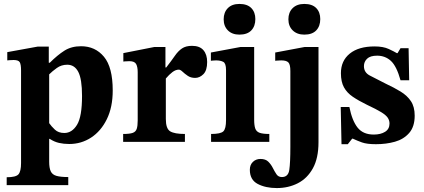

<svg xmlns="http://www.w3.org/2000/svg" viewBox="-20 -721 2156 976"><path d="M327 220H14V180Q61 180 74 165Q87 150 87 108V-363Q87 -393 80.5 -404.5Q74 -416 49 -416Q39 -416 28 -415Q17 -414 17 -414V-456L171 -484H228V-402H233Q272 -441 307.5 -463.5Q343 -486 392 -486Q464 -486 508.5 -432.5Q553 -379 553 -261Q553 -176 523 -115Q493 -54 443 -21.5Q393 11 332 11Q304 11 280 5.5Q256 0 233 -15H230V101Q230 133 238 150Q246 167 267 173Q288 179 327 179ZM307 -45Q346 -45 371.5 -86.5Q397 -128 397 -233Q397 -319 378 -355.5Q359 -392 322 -392Q292 -392 269 -375.5Q246 -359 230 -343V-95Q241 -79 259 -62Q277 -45 307 -45Z M920 0H606V-40Q639 -40 654.5 -45.5Q670 -51 675 -66Q680 -81 680 -109V-354Q680 -381 672 -395.5Q664 -410 638 -410Q623 -410 615 -409Q607 -408 607 -408V-451L764 -482H821V-378H825Q852 -413 869 -437.5Q886 -462 905.5 -475Q925 -488 956 -488Q995 -488 1014 -466Q1033 -444 1033 -406Q1033 -363 1014 -344Q995 -325 972 -325Q950 -325 934.5 -335.5Q919 -346 908 -356.5Q897 -367 889 -367Q873 -367 856.5 -354.5Q840 -342 823 -322V-116Q823 -67 845 -53.5Q867 -40 920 -40Z M1349 0H1053V-40Q1102 -40 1115.5 -53.5Q1129 -67 1129 -110V-365Q1129 -399 1115 -406.5Q1101 -414 1078 -414Q1068 -414 1060 -413Q1052 -412 1052 -412V-454L1202 -482H1272V-113Q1272 -84 1277.5 -68Q1283 -52 1299.5 -46Q1316 -40 1349 -40ZM1197 -545Q1160 -545 1138.5 -566.5Q1117 -588 1117 -623Q1117 -658 1138 -679.5Q1159 -701 1197 -701Q1237 -701 1257.5 -680Q1278 -659 1278 -624Q1278 -588 1257.5 -566.5Q1237 -545 1197 -545Z M1387 235Q1330 235 1290 214Q1250 193 1250 142Q1250 117 1265.5 102Q1281 87 1304 87Q1330 87 1344 101Q1358 115 1367 133Q1376 151 1385.5 165Q1395 179 1413 179Q1445 179 1450.5 143Q1456 107 1456 25V-360Q1456 -393 1446 -403.5Q1436 -414 1410 -414Q1398 -414 1388.5 -413Q1379 -412 1379 -412V-454L1528 -482H1599V2Q1599 83 1570.5 134.5Q1542 186 1494 210.5Q1446 235 1387 235ZM1527 -545Q1490 -545 1468 -566.5Q1446 -588 1446 -623Q1446 -658 1467.5 -679.5Q1489 -701 1527 -701Q1567 -701 1587.5 -680Q1608 -659 1608 -624Q1608 -588 1587.5 -566.5Q1567 -545 1527 -545Z M1716 12 1712 -177H1756Q1770 -107 1798 -72Q1826 -37 1880 -37Q1915 -37 1937.5 -51Q1960 -65 1960 -93Q1960 -109 1951 -122.5Q1942 -136 1917.5 -151Q1893 -166 1846 -188Q1803 -209 1773.5 -229Q1744 -249 1728.5 -277Q1713 -305 1713 -349Q1713 -412 1758 -448.5Q1803 -485 1884 -485Q1928 -485 1956 -472Q1984 -459 1997 -451H2001L2016 -476H2057L2060 -313H2016Q1996 -385 1967 -411.5Q1938 -438 1897 -438Q1862 -438 1846 -422.5Q1830 -407 1830 -385Q1830 -353 1859 -337.5Q1888 -322 1940 -296Q1983 -276 2016.5 -255.5Q2050 -235 2069 -206.5Q2088 -178 2088 -133Q2088 -77 2060 -45Q2032 -13 1987.5 -0.5Q1943 12 1891 12Q1845 12 1820 3Q1795 -6 1774 -16H1770L1748 12Z"/></svg>

Font: STIX Two Text
Style: Bold
Weight: 700
Designer: Ross Mills, John Hudson & Paul Hanslow, Tiro Typeworks Ltd; with prior portions MicroPress Inc., and Coen Hoffman.
Foundry: Tiro Typeworks Ltd
Version: Version 2.13 b171